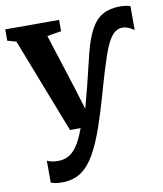

<svg xmlns="http://www.w3.org/2000/svg" viewBox="-90 -642 821 967"><g transform="rotate(-10 321.0 -158.0)"><path d="M148.6 253.1Q130.7 253.1 116 250.5Q101.4 248 92.1 243.5V131.3Q98.8 136.1 114.3 139.6Q129.7 143.2 146.5 143.2Q170.8 143.2 190.7 135.4Q210.6 127.6 227.4 110.6Q244.2 93.6 259 66.2Q273.8 38.8 288.1 0H233.8L45.4 -485.2L0.6 -497.8V-555.7H275.9V-497.8L203.8 -485.8L292.2 -208.9L328.1 -91.8L359 -209.5L394.9 -357.8Q414.1 -435.8 439.3 -482.3Q464.5 -528.7 501 -549Q537.5 -569.2 589.2 -569.2Q603.1 -569.2 617 -567.4Q630.9 -565.5 642 -561.2V-439.2Q626.9 -449.9 612.6 -455.9Q598.3 -461.9 583 -461.9Q564.3 -461.9 547.7 -451.2Q531.1 -440.6 515 -413.1Q498.9 -385.6 481.6 -334.8Q469.9 -300.4 459.1 -265.5Q448.4 -230.7 438.4 -195.3Q428.3 -159.9 418.1 -124.8Q407.9 -89.8 397.1 -55.2Q386.3 -20.6 374.7 13.4Q347.5 91.2 317.3 144.7Q287 198.3 246.8 225.7Q206.6 253.1 148.6 253.1Z"/></g></svg>

Font: Merriweather Light
Style: Regular
Weight: 300
Designer: Eben Sorkin
Foundry: Eben Sorkin
Version: Version 2.100